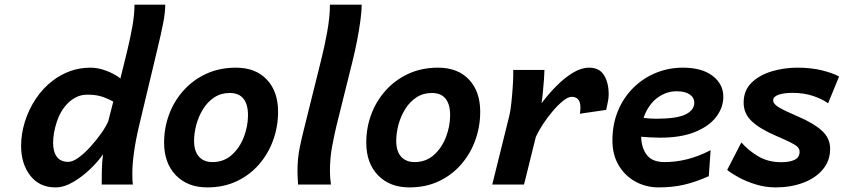

<svg xmlns="http://www.w3.org/2000/svg" viewBox="-20 -794 3630 826"><path d="M445.8 -272.5 467.3 -356.9Q437.5 -373 413.3 -379.9Q389.2 -386.7 355 -386.7Q329.6 -386.7 308.3 -376.2Q287.1 -365.7 270.5 -348.6Q239.3 -316.4 223.9 -268.6Q208.5 -220.7 208.5 -179.2Q208.5 -141.1 224.6 -119.4Q240.7 -97.7 273.4 -97.7Q293 -97.7 318.4 -116.2Q343.8 -134.8 369.4 -163.1Q395 -191.4 415.8 -220.9Q436.5 -250.5 445.8 -272.5ZM558.6 -773.9H690.9Q690.9 -739.3 681.6 -692.4Q672.4 -645.5 656.7 -581.1L578.6 -253.9Q563 -188 556.2 -136.7Q549.3 -85.4 549.3 -48.8Q549.3 -35.2 549.8 -21.7Q550.3 -8.3 551.8 0H417.5Q417.5 -26.4 418.2 -62.7Q418.9 -99.1 423.3 -130.4Q403.3 -100.6 368.9 -67.4Q334.5 -34.2 294.9 -11Q255.4 12.2 218.8 12.2Q149.4 12.2 110.1 -38.6Q70.8 -89.4 70.8 -166.5Q70.8 -218.3 87.2 -270.8Q103.5 -323.2 134.3 -369.4Q165 -415.5 208 -447.8Q241.7 -473.6 282.5 -488.3Q323.2 -502.9 369.1 -502.9Q401.9 -502.9 437 -489.7Q472.2 -476.6 498 -456.5L526.9 -573.7Q540.5 -629.4 549.6 -680.9Q558.6 -732.4 558.6 -773.9Z M686 -180.7Q686 -244.6 707.8 -302.5Q729.5 -360.4 770.3 -405.5Q811 -450.7 867.9 -476.8Q924.8 -502.9 995.1 -502.9Q1079.6 -502.9 1127.9 -451.7Q1176.3 -400.4 1176.3 -313Q1176.3 -249.5 1155.3 -191.2Q1134.3 -132.8 1094.5 -86.9Q1054.7 -41 998.5 -14.4Q942.4 12.2 871.6 12.2Q787.1 12.2 736.6 -40Q686 -92.3 686 -180.7ZM968.3 -394Q930.7 -394 901.9 -375Q873 -356 853.8 -325Q834.5 -293.9 824.7 -257.8Q814.9 -221.7 814.9 -188Q814.9 -143.6 835.9 -120.1Q856.9 -96.7 894 -96.7Q942.4 -96.7 976.6 -127Q1010.7 -157.2 1028.8 -203.9Q1046.9 -250.5 1046.9 -298.8Q1046.9 -344.7 1027.3 -369.4Q1007.8 -394 968.3 -394Z M1399.4 -773.9H1536.1Q1536.1 -747.1 1530.5 -705.6Q1524.9 -664.1 1516.1 -618.9Q1507.3 -573.7 1497.6 -534.7L1427.2 -251.5Q1419.9 -221.7 1409.7 -168.9Q1399.4 -116.2 1399.4 -59.1Q1399.4 -28.8 1403.8 0H1262.2Q1261.7 -11.2 1260.7 -29.1Q1259.8 -46.9 1259.8 -56.6Q1259.8 -112.8 1269.3 -158.4Q1278.8 -204.1 1287.6 -238.3L1361.3 -534.7Q1375 -588.4 1387.2 -654.5Q1399.4 -720.7 1399.4 -773.9Z M1555.7 -180.7Q1555.7 -244.6 1577.4 -302.5Q1599.1 -360.4 1639.9 -405.5Q1680.7 -450.7 1737.5 -476.8Q1794.4 -502.9 1864.7 -502.9Q1949.2 -502.9 1997.6 -451.7Q2045.9 -400.4 2045.9 -313Q2045.9 -249.5 2024.9 -191.2Q2003.9 -132.8 1964.1 -86.9Q1924.3 -41 1868.2 -14.4Q1812 12.2 1741.2 12.2Q1656.7 12.2 1606.2 -40Q1555.7 -92.3 1555.7 -180.7ZM1837.9 -394Q1800.3 -394 1771.5 -375Q1742.7 -356 1723.4 -325Q1704.1 -293.9 1694.3 -257.8Q1684.6 -221.7 1684.6 -188Q1684.6 -143.6 1705.6 -120.1Q1726.6 -96.7 1763.7 -96.7Q1812 -96.7 1846.2 -127Q1880.4 -157.2 1898.4 -203.9Q1916.5 -250.5 1916.5 -298.8Q1916.5 -344.7 1897 -369.4Q1877.4 -394 1837.9 -394Z M2234.4 0H2097.7L2171.4 -297.4Q2176.3 -316.9 2179.9 -351.6Q2183.6 -386.2 2185.8 -419.7Q2188 -453.1 2188 -469.7V-493.2H2322.3Q2322.3 -481 2320.3 -453.4Q2318.4 -425.8 2315.4 -396.5Q2312.5 -367.2 2309.6 -349.6Q2340.3 -390.6 2375.2 -425.5Q2410.2 -460.4 2445.8 -481.7Q2481.4 -502.9 2514.2 -502.9Q2558.6 -502.9 2578.6 -470.5Q2598.6 -438 2598.6 -387.7Q2598.6 -372.6 2595 -355.7Q2591.3 -338.9 2587.9 -321.3L2474.6 -304.7Q2477.1 -320.8 2477.1 -331.1Q2477.1 -377.4 2439.5 -377.4Q2424.3 -377.4 2402.8 -360.4Q2381.3 -343.3 2358.4 -316.4Q2335.4 -289.6 2315.9 -259.8Q2296.4 -230 2285.2 -205.1Z M3037.1 -147.9 3029.3 -36.1Q2970.2 -9.8 2920.7 1.2Q2871.1 12.2 2814 12.2Q2759.3 12.2 2714.1 -12.5Q2668.9 -37.1 2641.8 -82.5Q2614.7 -127.9 2614.7 -189.5Q2614.7 -260.3 2638.9 -317.9Q2663.1 -375.5 2705.3 -417Q2747.6 -458.5 2802.2 -480.7Q2856.9 -502.9 2918 -502.9Q3000 -502.9 3045.9 -467.5Q3091.8 -432.1 3091.8 -377.9Q3091.8 -331.5 3061.3 -291.3Q3030.8 -251 2970.2 -226.3Q2909.7 -201.7 2820.3 -201.7Q2800.3 -201.7 2774.2 -203.1Q2748 -204.6 2722.9 -207.3Q2697.8 -210 2680.7 -213.4V-297.9Q2752 -283.2 2802.7 -283.2Q2892.1 -283.2 2929.4 -301.8Q2966.8 -320.3 2966.8 -351.6Q2966.8 -374.5 2946.8 -387.9Q2926.8 -401.4 2890.6 -401.4Q2851.6 -401.4 2816.7 -379.2Q2781.7 -356.9 2760 -314.2Q2738.3 -271.5 2738.3 -209Q2738.3 -161.1 2761.5 -128.9Q2784.7 -96.7 2839.4 -96.7Q2887.2 -96.7 2936.3 -108.9Q2985.4 -121.1 3037.1 -147.9Z M3589.8 -464.8 3542.5 -349.6Q3518.6 -367.2 3479 -380.9Q3439.5 -394.5 3388.7 -394.5Q3353 -394.5 3329.6 -386.5Q3306.2 -378.4 3306.2 -362.8Q3306.2 -346.2 3332.5 -331.1Q3358.9 -315.9 3412.6 -293Q3479.5 -264.6 3515.4 -232.2Q3551.3 -199.7 3551.3 -153.8Q3551.3 -102.5 3520 -65.2Q3488.8 -27.8 3435.5 -7.8Q3382.3 12.2 3316.4 12.2Q3272.9 12.2 3231.7 -0.5Q3190.4 -13.2 3158.2 -30.8Q3126 -48.3 3108.4 -63L3169.4 -181.2Q3198.2 -147.9 3241 -122.1Q3283.7 -96.2 3341.3 -96.2Q3377.9 -96.2 3398.9 -106.7Q3419.9 -117.2 3419.9 -140.6Q3419.9 -152.3 3411.9 -161.1Q3403.8 -169.9 3381.8 -180.9Q3359.9 -191.9 3317.9 -210Q3249.5 -239.3 3214.4 -272.2Q3179.2 -305.2 3179.2 -352.5Q3179.2 -404.8 3213.1 -438Q3247.1 -471.2 3300.3 -487.1Q3353.5 -502.9 3410.6 -502.9Q3470.2 -502.9 3517.6 -491Q3564.9 -479 3589.8 -464.8Z"/></svg>

Font: Andika
Style: Bold Italic
Weight: 700
Italic angle: -14°
Designer: Victor Gaultney, Annie Olsen, Julie Remington, Don Collingsworth, Eric Hays, Becca Hirsbrunner
Foundry: SIL International
Version: Version 6.101